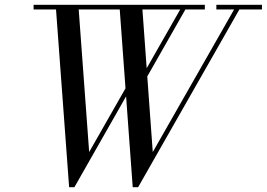

<svg xmlns="http://www.w3.org/2000/svg" viewBox="-20 -770 1112 800"><path d="M533 10 477.5 -750H572L616.5 -136.5L966.5 -750H988.5L555.5 10ZM268 10 212 -750H306.5L351.5 -136.5L511.5 -417H533L290 10ZM120 -730.5V-750H833.5V-730.5ZM552 -417 742 -750H763.5L574 -417ZM881.5 -730.5V-750H1071.5V-730.5Z"/></svg>

Font: Bodoni Moda
Style: Italic
Weight: 400
Italic angle: -13°
Designer: Owen Earl
Foundry: indestructible type
Version: Version 2.005